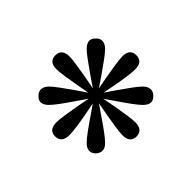

<svg xmlns="http://www.w3.org/2000/svg" viewBox="-100 -825 650 650"><g transform="rotate(-45 225.0 -500.5)"><path d="M219 -501Q212 -537 206.5 -568.5Q201 -600 197.5 -623Q194 -646 194 -659Q194 -695 225 -695Q240 -695 248 -685.5Q256 -676 256 -659Q256 -646 252.5 -623Q249 -600 243.5 -568.5Q238 -537 230 -501ZM230 -501Q238 -465 243.5 -433.5Q249 -402 252.5 -379Q256 -356 256 -343Q256 -325 248 -315.5Q240 -306 225 -306Q194 -306 194 -343Q194 -356 197.5 -379Q201 -402 206.5 -433.5Q212 -465 219 -501ZM225 -506Q261 -514 292.5 -519.5Q324 -525 347 -528.5Q370 -532 383 -532Q419 -532 419 -501Q419 -486 410 -478Q401 -470 383 -470Q370 -470 347 -473Q324 -476 292.5 -482Q261 -488 225 -495ZM225 -495Q189 -488 157.5 -482Q126 -476 103 -473Q80 -470 67 -470Q49 -470 39.5 -478Q30 -486 30 -501Q30 -532 67 -532Q80 -532 103 -528.5Q126 -525 157.5 -519.5Q189 -514 225 -506ZM221 -505Q242 -536 260 -562Q278 -588 292 -607Q306 -626 315 -635Q341 -661 362 -638Q373 -628 372 -615.5Q371 -603 359 -591Q350 -582 331 -568Q312 -554 286 -536Q260 -518 229 -497ZM229 -497Q208 -467 190 -440.5Q172 -414 158 -395Q144 -376 135 -367Q123 -354 110.5 -353.5Q98 -353 87 -363Q65 -386 91 -411Q100 -420 119 -434Q138 -448 164.5 -466Q191 -484 221 -505ZM221 -497Q191 -518 164.5 -536Q138 -554 119 -568Q100 -582 91 -591Q65 -617 87 -638Q98 -649 110.5 -648Q123 -647 135 -635Q144 -626 158 -607Q172 -588 190 -562Q208 -536 229 -505ZM229 -505Q260 -484 286 -466Q312 -448 331 -434Q350 -420 359 -411Q371 -399 372 -386.5Q373 -374 362 -363Q341 -341 315 -367Q306 -376 292 -395Q278 -414 260 -440.5Q242 -467 221 -497Z"/></g></svg>

Font: Montagu Slab 144pt SemiBold
Style: Regular
Weight: 600
Version: Version 1.000